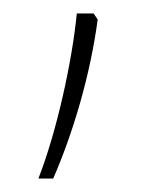

<svg xmlns="http://www.w3.org/2000/svg" viewBox="-20 -136 246 285"><path d="M119 -116H94C87 -44 64 60 37 129H59C89 60 114 -25 125 -107Z"/></svg>

Font: Noto Sans Malayalam SemiCondensed Thin
Style: Regular
Weight: 100
Width: 4
Designer: Jelle Bosma - Monotype Design Team
Foundry: Monotype Imaging Inc.
Version: Version 2.104